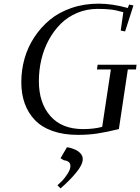

<svg xmlns="http://www.w3.org/2000/svg" viewBox="-20 -732 771 1056"><path d="M97.2 -279.8Q97.2 -346.2 114.7 -408.9Q132.3 -471.7 168.2 -526.6Q204.1 -581.5 253.9 -622.8Q303.7 -664.1 372.8 -688Q441.9 -711.9 522 -711.9Q597.7 -711.9 683.1 -688L689.9 -707L713.9 -702.1L668 -559.1L644 -564L658.2 -665Q616.7 -676.8 586.7 -679.9Q556.6 -683.1 517.1 -683.1Q456.5 -683.1 404.1 -660.9Q351.6 -638.7 313.5 -600.6Q275.4 -562.5 248 -512Q220.7 -461.4 207.3 -403.8Q193.8 -346.2 193.8 -286.1Q193.8 -166 256.8 -94Q319.8 -22 437 -22Q495.6 -22 542 -34.2L589.8 -350.1H513.2L517.1 -376H731L728 -350.1H683.1L633.8 -22Q565.4 -5.4 515.9 2.2Q466.3 9.8 408.2 9.8Q329.1 9.8 268.8 -11.7Q208.5 -33.2 171.4 -72.3Q134.3 -111.3 115.7 -163.6Q97.2 -215.8 97.2 -279.8ZM295.9 287.1Q309.6 274.9 322.8 261.5Q335.9 248 351.6 223.9Q367.2 199.7 367.2 182.1Q367.2 164.6 355.5 157.2Q343.8 149.9 332 149.9L313 138.2L348.1 78.1Q354.5 78.1 367.2 81.5Q379.9 85 395.8 92Q411.6 99.1 423.3 112.5Q435.1 126 435.1 143.1Q435.1 173.8 398.4 218Q361.8 262.2 313 304.2Z"/></svg>

Font: Dehuti Alt
Style: Bold-Italic
Weight: 700
Version: Version 1.2